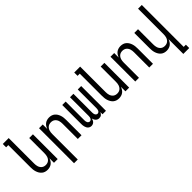

<svg xmlns="http://www.w3.org/2000/svg" viewBox="75 -1685 2850 2850"><g transform="rotate(-45 1500.0 -260.0)"><path d="M219 8Q194 8 170.5 1Q147 -6 128 -22Q109 -38 96.5 -59Q84 -80 76.5 -103.5Q69 -127 66.5 -151.5Q64 -176 64 -200V-665H18V-735H142V-200Q142 -183 144 -166.5Q146 -150 151 -134.5Q156 -119 165.5 -105Q175 -91 188 -81Q201 -71 217 -66.5Q233 -62 250 -62Q267 -62 283 -66.5Q299 -71 312 -81Q325 -91 334.5 -105Q344 -119 349 -134.5Q354 -150 356 -166.5Q358 -183 358 -200V-520H436V0H358V-95Q350 -73 337.5 -53Q325 -33 306.5 -19Q288 -5 265 1.5Q242 8 219 8Z M564 215V-520H642V-425Q650 -447 662.5 -467Q675 -487 693.5 -501Q712 -515 735 -521.5Q758 -528 781 -528Q806 -528 829.5 -521Q853 -514 872 -498Q891 -482 903.5 -461Q916 -440 923.5 -416.5Q931 -393 933.5 -368.5Q936 -344 936 -320V0H858V-320Q858 -337 856 -353.5Q854 -370 849 -385.5Q844 -401 834.5 -415Q825 -429 812 -439Q799 -449 783 -453.5Q767 -458 750 -458Q733 -458 717 -453.5Q701 -449 688 -439Q675 -429 665.5 -415Q656 -401 651 -385.5Q646 -370 644 -353.5Q642 -337 642 -320V215Z M1139 8Q1124 8 1110 2.5Q1096 -3 1085 -13.5Q1074 -24 1067.5 -38Q1061 -52 1057 -66.5Q1053 -81 1052 -96Q1051 -111 1051 -126V-520H1123V-126Q1123 -115 1125 -103Q1127 -91 1132 -81Q1137 -71 1147 -64Q1157 -57 1168 -57Q1180 -57 1190 -64Q1200 -71 1205 -81Q1210 -91 1212 -103Q1214 -115 1214 -126V-520H1286V-126Q1286 -115 1288 -103Q1290 -91 1295 -81Q1300 -71 1310 -64Q1320 -57 1332 -57Q1343 -57 1353 -64Q1363 -71 1368 -81Q1373 -91 1375 -103Q1377 -115 1377 -126V-520H1449V0H1377V-46Q1372 -35 1365 -24.5Q1358 -14 1348.5 -6.5Q1339 1 1327 4.5Q1315 8 1302 8Q1287 8 1273 2.5Q1259 -3 1248.5 -13.5Q1238 -24 1231 -38Q1224 -52 1220 -66Q1217 -52 1210.5 -38Q1204 -24 1193.5 -13.5Q1183 -3 1168.5 2.5Q1154 8 1139 8Z M1719 8Q1694 8 1670.5 1Q1647 -6 1628 -22Q1609 -38 1596.5 -59Q1584 -80 1576.5 -103.5Q1569 -127 1566.5 -151.5Q1564 -176 1564 -200V-665H1518V-735H1642V-200Q1642 -183 1644 -166.5Q1646 -150 1651 -134.5Q1656 -119 1665.5 -105Q1675 -91 1688 -81Q1701 -71 1717 -66.5Q1733 -62 1750 -62Q1767 -62 1783 -66.5Q1799 -71 1812 -81Q1825 -91 1834.5 -105Q1844 -119 1849 -134.5Q1854 -150 1856 -166.5Q1858 -183 1858 -200V-520H1936V0H1858V-95Q1850 -73 1837.5 -53Q1825 -33 1806.5 -19Q1788 -5 1765 1.5Q1742 8 1719 8Z M2064 0V-520H2142V-425Q2150 -447 2162.5 -467Q2175 -487 2193.5 -501Q2212 -515 2235 -521.5Q2258 -528 2281 -528Q2306 -528 2329.5 -521Q2353 -514 2372 -498Q2391 -482 2403.5 -461Q2416 -440 2423.5 -416.5Q2431 -393 2433.5 -368.5Q2436 -344 2436 -320V0H2358V-320Q2358 -337 2356 -353.5Q2354 -370 2349 -385.5Q2344 -401 2334.5 -415Q2325 -429 2312 -439Q2299 -449 2283 -453.5Q2267 -458 2250 -458Q2233 -458 2217 -453.5Q2201 -449 2188 -439Q2175 -429 2165.5 -415Q2156 -401 2151 -385.5Q2146 -370 2144 -353.5Q2142 -337 2142 -320V0Z M2858 215V-95Q2850 -73 2837.5 -53Q2825 -33 2806.5 -19Q2788 -5 2765 1.5Q2742 8 2719 8Q2694 8 2670.5 1Q2647 -6 2628 -22Q2609 -38 2596.5 -59Q2584 -80 2576.5 -103.5Q2569 -127 2566.5 -151.5Q2564 -176 2564 -200V-520H2642V-200Q2642 -183 2644 -166.5Q2646 -150 2651 -134.5Q2656 -119 2665.5 -105Q2675 -91 2688 -81Q2701 -71 2717 -66.5Q2733 -62 2750 -62Q2767 -62 2783 -66.5Q2799 -71 2812 -81Q2825 -91 2834.5 -105Q2844 -119 2849 -134.5Q2854 -150 2856 -166.5Q2858 -183 2858 -200V-735H2936V145H2982V215Z"/></g></svg>

Font: Iosevka Custom
Style: Regular
Weight: 400
Monospace: yes
Designer: Belleve Invis
Foundry: Belleve Invis
Version: Version 32.5.0; ttfautohint (v1.8.4)